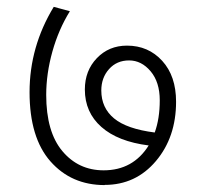

<svg xmlns="http://www.w3.org/2000/svg" viewBox="-20 -618 575 558"><path d="M274.4 -355Q274.4 -304.7 311.5 -273.9Q348.6 -243.2 429.7 -232.9Q444.3 -273.4 444.3 -326.4Q444.3 -379.4 417.7 -410.9Q391.1 -442.4 355.2 -442.4Q319.3 -442.4 296.9 -417.2Q274.4 -392.1 274.4 -355ZM284.2 -80.6V-80.1Q187.5 -80.1 126.7 -148.9Q65.9 -217.8 65.9 -350.1Q65.9 -482.4 136.2 -598.1L183.1 -585.4Q150.4 -532.7 132.3 -468.3Q114.3 -403.8 114.3 -342.3Q114.3 -234.9 161.1 -179Q208 -123 281.2 -123Q366.7 -123 412.1 -195.3Q322.8 -206.5 274.7 -249Q226.6 -291.5 226.6 -357.9Q226.6 -412.6 261.5 -449Q296.4 -485.4 349.1 -485.4Q411.1 -485.4 451.4 -441.2Q491.7 -397 491.7 -322.3Q491.7 -219.2 433.1 -149.9Q374.5 -80.6 284.2 -80.6Z"/></svg>

Font: Yantramanav Light
Style: Regular
Weight: 300
Version: Version 1.001;PS 1.0;hotconv 1.0.72;makeotf.lib2.5.5900; ttf